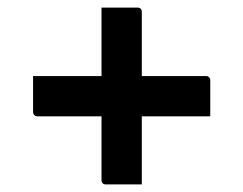

<svg xmlns="http://www.w3.org/2000/svg" viewBox="-20 -553 640 505"><path d="M247 -533Q274 -533 296.5 -533Q319 -533 342 -533Q347 -533 350 -530Q353 -527 353 -522Q353 -446 353 -370.5Q353 -295 353 -219.5Q353 -144 353 -68Q328 -68 306 -68Q284 -68 258 -68Q253 -68 250 -71Q247 -74 247 -79Q247 -138 247 -197.5Q247 -257 247 -316Q247 -375 247 -434Q247 -465 247 -490.5Q247 -516 247 -533ZM67 -353H522Q526 -353 528 -351.5Q530 -350 531.5 -348Q533 -346 533 -342Q533 -318 533 -295Q533 -272 533 -247H78Q75 -247 72.5 -248.5Q70 -250 68.5 -252.5Q67 -255 67 -258Q67 -283 67 -306Q67 -329 67 -353Z"/></svg>

Font: Recursive Medium
Style: Regular
Weight: 500
Version: Version 1.085